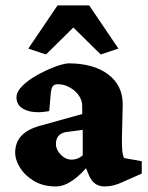

<svg xmlns="http://www.w3.org/2000/svg" viewBox="-20 -671 540 699"><path d="M183.6 7.8Q136.7 7.8 103.5 -12.2Q70.3 -32.2 52.7 -61Q35.2 -89.8 35.2 -114.3Q35.2 -151.4 57.1 -175.8Q79.1 -200.2 125 -212.9L279.3 -255.9V-285.2Q279.3 -305.7 267.1 -323.2Q254.9 -340.8 234.4 -352.5Q213.9 -364.3 191.4 -364.3Q177.7 -364.3 172.4 -357.4Q167 -350.6 165 -333L159.2 -266.6Q106.4 -256.8 73.2 -270.5Q40 -284.2 40 -316.4Q40 -336.9 61 -357.9Q82 -378.9 113.3 -396.5Q144.5 -414.1 175.8 -426.3Q207 -438.5 228.5 -440.4Q320.3 -440.4 373.5 -400.4Q426.8 -360.4 426.8 -291L423.8 -165Q423.8 -134.8 425.3 -120.1Q426.8 -105.5 431.6 -95.7L496.1 -84V-39.1L427.7 -8.8Q409.2 0 393.1 3.9Q377 7.8 361.3 7.8Q320.3 7.8 303.7 -33.2L284.2 -80.1L306.6 -75.2Q277.3 -37.1 245.1 -14.6Q212.9 7.8 183.6 7.8ZM241.2 -89.8Q252 -89.8 262.2 -93.8Q272.5 -97.7 281.2 -105.5V-198.2L229.5 -191.4Q205.1 -189.5 194.3 -177.7Q183.6 -166 183.6 -147.5Q183.6 -126 201.2 -107.9Q218.8 -89.8 241.2 -89.8ZM411.1 -494.1 346.7 -472.7 213.9 -603.5H280.3L147.5 -472.7L83 -494.1L189.5 -651.4H304.7Z"/></svg>

Font: Crimson Pro ExtraBold
Style: Regular
Weight: 800
Designer: Jacques Le Bailly
Foundry: Baron von Fonthausen
Version: Version 1.003